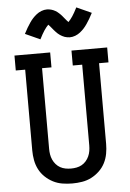

<svg xmlns="http://www.w3.org/2000/svg" viewBox="-63 -1023 727 1077"><g transform="rotate(-5 300.0 -484.5)"><path d="M300 8Q272 8 244.5 3.5Q217 -1 192.5 -13.5Q168 -26 147.5 -45.5Q127 -65 114.5 -89.5Q102 -114 97 -141.5Q92 -169 92 -196V-651H39V-735H240V-651H187V-196Q187 -181 189.5 -165.5Q192 -150 198.5 -135.5Q205 -121 215.5 -109Q226 -97 239.5 -89.5Q253 -82 268.5 -79Q284 -76 300 -76Q316 -76 331.5 -79Q347 -82 360.5 -89.5Q374 -97 384.5 -109Q395 -121 401.5 -135.5Q408 -150 410.5 -165.5Q413 -181 413 -196V-651H360V-735H561V-651H508V-196Q508 -169 503 -141.5Q498 -114 485.5 -89.5Q473 -65 452.5 -45.5Q432 -26 407.5 -13.5Q383 -1 355.5 3.5Q328 8 300 8ZM357 -810Q350 -810 342.5 -811.5Q335 -813 328.5 -815Q322 -817 315 -821Q308 -825 302.5 -828.5Q297 -832 291 -837.5Q285 -843 280 -848.5Q275 -854 271 -858.5Q267 -863 261.5 -870Q256 -877 251 -882.5Q246 -888 243 -891Q231 -879 219 -861Q207 -843 192 -813L108 -851Q117 -869 126 -884Q135 -899 143.5 -911.5Q152 -924 161.5 -934.5Q171 -945 183.5 -955Q196 -965 211.5 -971Q227 -977 243 -977Q249 -977 255 -976Q261 -975 267 -973.5Q273 -972 278.5 -969.5Q284 -967 289.5 -964Q295 -961 299.5 -957.5Q304 -954 309 -949.5Q314 -945 318.5 -940.5Q323 -936 326.5 -931.5Q330 -927 333.5 -923Q337 -919 341 -914Q345 -909 349.5 -904Q354 -899 357 -896Q369 -908 381 -926Q393 -944 408 -974L492 -936Q483 -918 474 -903Q465 -888 456.5 -875.5Q448 -863 438.5 -852.5Q429 -842 416.5 -832Q404 -822 388.5 -816Q373 -810 357 -810Z"/></g></svg>

Font: Iosevka Slab Medium Extended
Style: Regular
Weight: 500
Width: 7
Monospace: yes
Designer: Belleve Invis
Foundry: Belleve Invis
Version: Version 11.1.1; ttfautohint (v1.8.3)